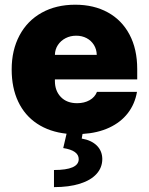

<svg xmlns="http://www.w3.org/2000/svg" viewBox="-20 -557 629 811"><path d="M297.9 -537.1Q376.5 -537.1 435.5 -504.6Q494.6 -472.2 527.1 -410.9Q559.6 -349.6 559.6 -265.6V-221.7H211.9V-214.8Q211.9 -173.3 237.1 -147.2Q262.2 -121.1 305.7 -121.1Q335.9 -121.1 358.4 -133.8Q380.9 -146.5 389.6 -168.9H558.6Q549.8 -117.7 520 -79.1Q490.2 -40.5 441.4 -17.8Q392.6 4.9 328.6 8.8L325.2 28.3Q365.7 35.2 388.7 57.6Q411.6 80.1 412.1 114.3Q412.1 150.9 387.7 177.7Q363.3 204.6 317.4 219Q271.5 233.4 208 233.4V161.1Q312.5 161.1 312.5 115.2Q312.5 78.6 247.1 68.4L261.2 7.8Q189 0 136.7 -34.7Q84.5 -69.3 56.9 -127.7Q29.3 -186 29.3 -263.7Q29.3 -345.2 62.3 -407.2Q95.2 -469.2 156 -503.2Q216.8 -537.1 297.9 -537.1ZM388.7 -325.2Q388.2 -348.6 376.7 -367.2Q365.2 -385.7 345.7 -396Q326.2 -406.2 301.8 -406.2Q277.3 -406.2 257.1 -395.8Q236.8 -385.3 224.6 -366.9Q212.4 -348.6 211.9 -325.2Z"/></svg>

Font: Pretendard GOV Black
Style: Regular
Weight: 900
Designer: Base glyphs from Inter by Rasmus Andersson; Hangeul glyphs from Noto Sans CJK(Source Han Sans) by Jang Soo-young and Kan
Foundry: Kil Hyung-jin
Version: Version 1.309